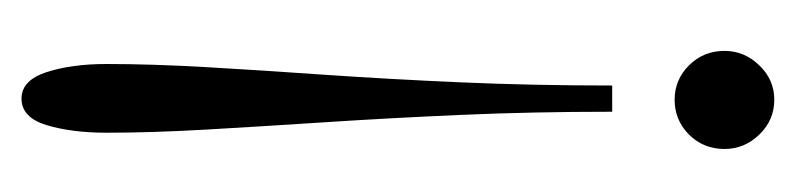

<svg xmlns="http://www.w3.org/2000/svg" viewBox="-308 -440 758 183"><g transform="rotate(-90 71.5 -349.0)"><path d="M56 -145Q56 -220.5 53 -289Q50 -357.5 46 -418.5Q42 -479.5 39 -531.8Q36 -584 36 -627Q36 -660 43.2 -684Q50.5 -708 68.5 -708Q86 -708 93.8 -684Q101.5 -660 101.5 -627Q101.5 -584 98.5 -531.8Q95.5 -479.5 91.2 -418.5Q87 -357.5 84 -289Q81 -220.5 81 -145ZM67.5 9.5Q48 9.5 34.2 -4.8Q20.5 -19 20.5 -38Q20.5 -58 34.2 -71.8Q48 -85.5 67.5 -85.5Q86.5 -85.5 100.2 -71.8Q114 -58 114 -38Q114 -19 100.2 -4.8Q86.5 9.5 67.5 9.5Z"/></g></svg>

Font: Imbue Thin 10pt Light
Style: Regular
Weight: 300
Version: Version 1.102